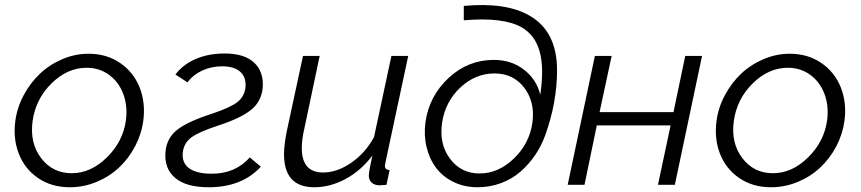

<svg xmlns="http://www.w3.org/2000/svg" viewBox="-20 -747 3480 776"><path d="M262.2 9.8Q188.5 9.8 134.3 -27.1Q80.1 -64 56.2 -125.2Q32.2 -186.5 42 -258.8Q49.3 -313 75.9 -362.5Q102.5 -412.1 141.4 -449Q180.2 -485.8 231.7 -507.8Q283.2 -529.8 337.9 -529.8Q411.1 -529.8 465.6 -492.4Q520 -455.1 544.4 -393.3Q568.8 -331.5 559.1 -258.8Q551.8 -204.6 525.9 -155.5Q500 -106.4 461.4 -70.1Q422.9 -33.7 370.8 -12Q318.8 9.8 262.2 9.8ZM270 -46.9Q346.7 -46.9 411.6 -110.4Q476.6 -173.8 488.8 -259.8Q496.6 -317.4 478.5 -366.5Q460.4 -415.5 421.1 -444.3Q381.8 -473.1 330.1 -473.1Q252.4 -473.1 188.2 -409.9Q124 -346.7 111.8 -257.8Q99.6 -169.4 146 -108.2Q192.4 -46.9 270 -46.9Z M823.7 9.8Q732.4 9.8 687.7 -28.1Q643.1 -65.9 648.9 -132.8Q653.3 -188.5 695.8 -222.2Q738.3 -255.9 838.9 -288.1Q911.6 -312.5 939.7 -334.7Q967.8 -356.9 972.2 -394Q975.6 -435.1 950.9 -457Q926.3 -479 877.9 -479Q834.5 -479 797.4 -461.9Q760.3 -444.8 737.8 -414.1L689 -445.8Q719.2 -486.3 770.8 -508.5Q822.3 -530.8 888.2 -530.8Q966.8 -530.8 1006.3 -494.6Q1045.9 -458.5 1042 -394Q1037.1 -337.4 995.4 -303.5Q953.6 -269.5 863.8 -240.2Q783.2 -213.9 753.2 -191.4Q723.1 -168.9 718.8 -130.9Q714.4 -88.9 744.4 -66.9Q774.4 -44.9 835.9 -44.9Q931.2 -44.9 989.7 -110.8L1034.2 -73.2Q957.5 9.8 823.7 9.8Z M1127.9 -124Q1127.9 -159.7 1138.7 -214.8L1204.6 -521H1272L1210 -227.1Q1199.7 -182.6 1199.7 -148.9Q1199.7 -49.8 1285.6 -49.8Q1342.3 -49.8 1399.2 -88.9Q1456.1 -127.9 1491.7 -192.9L1562 -521H1629.9L1539.1 -96.2Q1538.6 -92.3 1537.1 -85.4Q1535.6 -78.6 1535.6 -77.1Q1535.6 -60.1 1554.7 -60.1L1542 0Q1515.1 2 1513.7 2Q1493.2 1.5 1481.9 -9Q1470.7 -19.5 1470.7 -37.1Q1470.7 -54.7 1484.9 -118.2Q1439.5 -57.6 1377.2 -23.9Q1314.9 9.8 1250 9.8Q1127.9 9.8 1127.9 -124Z M1909.7 9.8Q1856.4 9.8 1812.7 -11.7Q1769 -33.2 1742.2 -69.1Q1715.3 -105 1703.9 -153.1Q1692.4 -201.2 1699.7 -253.9Q1714.8 -359.4 1793.2 -432.1Q1871.6 -504.9 1975.6 -504.9Q2046.9 -504.9 2097.9 -465.3Q2148.9 -425.8 2163.6 -363.8Q2179.7 -472.7 2161.1 -538.8Q2142.6 -605 2088.9 -636.2Q2015.1 -678.7 1854.5 -665V-723.1Q2025.4 -738.8 2119.6 -684.1Q2231.4 -620.6 2231.4 -462.9Q2231.4 -333.5 2183.6 -200.2Q2167.5 -156.2 2142.1 -119.1Q2116.7 -82 2083 -52.7Q2049.3 -23.4 2004.6 -6.8Q1960 9.8 1909.7 9.8ZM1918.5 -45.9Q1994.1 -45.9 2056.9 -106.2Q2119.6 -166.5 2131.8 -251Q2143.1 -334.5 2098.9 -392.3Q2054.7 -450.2 1978.5 -450.2Q1901.4 -450.2 1840.3 -393.1Q1779.3 -335.9 1766.6 -250Q1754.4 -165 1798.8 -105.5Q1843.3 -45.9 1918.5 -45.9Z M2274.4 0 2384.3 -521H2452.1L2403.3 -293.9H2702.1L2749.5 -521H2817.4L2707.5 0H2639.2L2690.4 -240.2H2392.1L2342.3 0Z M3096.2 9.8Q3022.5 9.8 2968.3 -27.1Q2914.1 -64 2890.1 -125.2Q2866.2 -186.5 2876 -258.8Q2883.3 -313 2909.9 -362.5Q2936.5 -412.1 2975.3 -449Q3014.2 -485.8 3065.7 -507.8Q3117.2 -529.8 3171.9 -529.8Q3245.1 -529.8 3299.6 -492.4Q3354 -455.1 3378.4 -393.3Q3402.8 -331.5 3393.1 -258.8Q3385.7 -204.6 3359.9 -155.5Q3334 -106.4 3295.4 -70.1Q3256.8 -33.7 3204.8 -12Q3152.8 9.8 3096.2 9.8ZM3104 -46.9Q3180.7 -46.9 3245.6 -110.4Q3310.5 -173.8 3322.8 -259.8Q3330.6 -317.4 3312.5 -366.5Q3294.4 -415.5 3255.1 -444.3Q3215.8 -473.1 3164.1 -473.1Q3086.4 -473.1 3022.2 -409.9Q2958 -346.7 2945.8 -257.8Q2933.6 -169.4 2980 -108.2Q3026.4 -46.9 3104 -46.9Z"/></svg>

Font: Rawline
Style: Italic
Weight: 400
Italic angle: -12°
Designer: Matt McInerney, Pablo Impallari, Rodrigo Fuenzalida
Foundry: Matt McInerney, Pablo Impallari, Rodrigo Fuenzalida
Version: Version 4.020;PS 004.020;hotconv 1.0.88;makeotf.lib2.5.64775